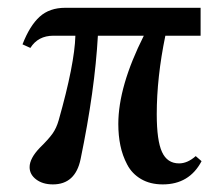

<svg xmlns="http://www.w3.org/2000/svg" viewBox="-20 -469 583 500"><path d="M117.7 11.2Q91.3 11.2 74.2 -1.7Q57.1 -14.6 57.1 -33.7Q57.1 -56.6 84 -84.5Q106 -106 116.5 -120.6Q127 -135.3 132.8 -155.8Q174.3 -302.2 176.3 -376H119.1Q79.1 -376 59.1 -344.2L38.6 -353.5Q57.6 -402.3 83.3 -425.5Q108.9 -448.7 149.9 -448.7H502.4V-376H410.6Q388.2 -267.6 388.2 -171.4Q388.2 -103 401.9 -73.2Q415.5 -43.5 446.3 -43.5Q468.3 -43.5 489.7 -62.5L504.9 -49.3Q473.1 11.2 403.8 11.2Q371.1 11.2 347.4 -2.7Q323.7 -16.6 311.3 -40.3Q298.8 -64 293.5 -90.1Q288.1 -116.2 288.1 -146Q288.1 -244.1 354.5 -376H234.9Q227.1 -234.4 189.9 -54.7Q176.3 11.2 117.7 11.2Z"/></svg>

Font: Elstob 8pt Medium
Style: Regular
Weight: 500
Designer: Peter S. Baker
Version: Version 1.015